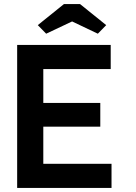

<svg xmlns="http://www.w3.org/2000/svg" viewBox="-20 -920 665 940"><path d="M64 0V-700H522V-582H192V-416H471V-300H192V-118H526V0ZM293 -900H372L500 -797L459 -755L333 -815L206 -755L165 -797Z"/></svg>

Font: Our Lexend Medium
Style: Regular
Weight: 500
Designer: Bonnie Shaver-Troup, Thomas Jockin
Foundry: Lexend
Version: Version 1.007